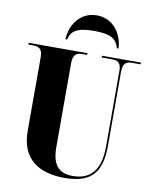

<svg xmlns="http://www.w3.org/2000/svg" viewBox="-100 -1011 880 1096"><g transform="rotate(10 340.0 -463.0)"><path d="M218 -771H228C239 -819 269 -846 372 -846C474 -846 504 -819 516 -771H526C522 -856 467 -936 372 -936C277 -936 222 -856 218 -771ZM350 10C508 10 563 -62 563 -215V-642C563 -697 588 -704 613 -704H666V-714H440V-704H498C530 -704 553 -697 553 -646V-210C553 -72 498 -9 394 -9C317 -9 274 -48 274 -155V-642C274 -697 300 -704 330 -704H356V-714H15V-704H41C72 -704 97 -697 97 -646V-218C97 -54 202 10 350 10Z"/></g></svg>

Font: Noto Serif Display Condensed Black
Style: Regular
Weight: 900
Width: 3
Designer: Monotype Design Team
Foundry: Monotype Imaging Inc.
Version: Version 2.009